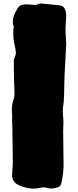

<svg xmlns="http://www.w3.org/2000/svg" viewBox="-20 -903 453 1113"><path d="M174.3 190.4Q128.4 190.4 79.6 165.5Q50.8 148.9 50.3 113.3Q50.3 95.2 52.2 76.7Q53.7 62.5 54.2 48.8Q54.2 41.5 51.8 -153.8V-157.7Q50.3 -179.7 50.3 -204.6V-235.8Q48.8 -250.5 48.8 -265.1Q48.8 -301.3 59.1 -327.6Q64 -343.8 64 -360.8Q64 -372.1 62 -423.8Q60.1 -463.4 60.1 -551.8Q61 -563 66.7 -574.5Q72.3 -585.9 72.3 -597.2Q70.3 -618.7 64.9 -640.1Q57.1 -674.3 57.1 -704.1Q57.1 -710.4 57.4 -717.5Q57.6 -724.6 57.6 -732.9Q57.6 -736.8 58.6 -740.5Q59.6 -744.1 59.6 -747.6L58.6 -753.4Q54.2 -767.6 54.2 -781.2Q54.2 -809.1 80.1 -851.1Q89.8 -870.1 106.4 -874.5Q121.1 -877.9 134.3 -877.9Q145 -877.9 160.6 -876Q171.9 -874.5 183.6 -874.5Q194.8 -874.5 206.5 -880.9Q210 -882.8 214.8 -882.8Q222.2 -882.8 229.5 -881.3Q262.2 -879.4 328.1 -871.6Q362.3 -866.7 363.8 -810.5Q363.3 -792.5 361.6 -774.7Q359.9 -756.8 359.9 -738.8Q359.9 -710.4 361.8 -682.1Q363.3 -664.6 363.8 -646.5L354 -464.4Q352.1 -321.3 347.7 -299.3Q344.2 -280.3 344.2 -260.3Q344.2 -245.1 345.7 -230.5Q347.7 -210.9 347.7 -191.9L346.2 -144.5Q348.6 38.1 348.6 59.6Q347.2 106.4 336.9 152.8L335.4 159.7Q331.5 175.3 320.3 180.4Q309.1 185.5 295.9 187.5L283.7 189.5L275.9 189.9Q267.1 189.9 257.3 187Q242.7 183.1 231.9 183.1Q224.6 183.1 217.3 185.1Q195.3 190.4 174.3 190.4Z"/></svg>

Font: Kaph
Style: Regular
Weight: 400
Designer: GGBotNet
Foundry: f0n7.com
Version: 1.10